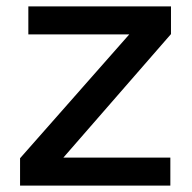

<svg xmlns="http://www.w3.org/2000/svg" viewBox="-20 -583 604 603"><path d="M43 0V-86L386 -475H69V-563H517V-476L179 -88H515V0Z"/></svg>

Font: Darker Grotesque Light
Style: Bold
Weight: 700
Version: Version 1.000;gftools[0.9.28]